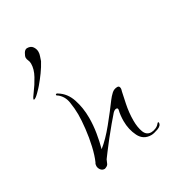

<svg xmlns="http://www.w3.org/2000/svg" viewBox="-162 -476 498 546"><g transform="rotate(-30 87.0 -203.0)"><path d="M-50 -270 -51 -271Q-51 -275 -39.5 -290Q-28 -305 -17 -325Q-6 -345 -6 -363Q-6 -370 -8.5 -375Q-11 -380 -11 -385Q-11 -390 -6 -398.5Q-1 -407 6 -407Q18 -407 23.5 -399Q29 -391 29 -382Q29 -375 26.5 -368.5Q24 -362 22 -355Q14 -340 3.5 -325.5Q-7 -311 -18 -298Q-22 -293 -33.5 -281.5Q-45 -270 -50 -270ZM26 1Q18 1 13.5 -5Q9 -11 9 -18Q9 -24 12 -28Q20 -46 26 -72Q32 -98 35 -125Q38 -152 38 -171Q38 -190 34.5 -212Q31 -234 14 -247Q11 -247 11 -251Q11 -253 13 -253Q16 -253 18 -251Q41 -237 50.5 -208.5Q60 -180 60 -147Q60 -123 56 -98.5Q52 -74 46 -52Q69 -70 95 -102Q121 -134 140 -160Q146 -168 154 -175.5Q162 -183 173 -183Q180 -183 180 -174Q180 -173 179.5 -170.5Q179 -168 178 -165Q176 -156 170.5 -129.5Q165 -103 165 -77Q165 -55 171 -39Q177 -23 193 -23Q200 -23 208 -26.5Q216 -30 220 -36Q221 -36 221.5 -37Q222 -38 223 -38Q225 -38 225 -36Q225 -26 211 -21Q197 -16 189 -16Q163 -16 151.5 -39Q140 -62 140 -90Q140 -99 141 -108Q142 -117 144 -125V-127Q144 -131 139 -131Q134 -131 128 -125Q120 -116 107 -100.5Q94 -85 80.5 -68Q67 -51 57 -37.5Q47 -24 44 -20Q41 -14 39 -8.5Q37 -3 29 0Q28 0 27.5 0.5Q27 1 26 1Z"/></g></svg>

Font: Fuggles
Style: Regular
Weight: 400
Designer: Rob Leuschke
Foundry: Robert E. Leuschke
Version: Version 1.100; ttfautohint (v1.8.3)